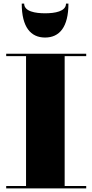

<svg xmlns="http://www.w3.org/2000/svg" viewBox="-20 -1049 514 1069"><path d="M114.5 -1029H101C101 -898 151 -840 231 -840C311 -840 361 -898 361 -1029H347.5C347.5 -985 285 -975 231 -975C177 -975 114.5 -985 114.5 -1029ZM14.5 -13.5V0H460V-13.5H340V-736.5H460V-750H14.5V-736.5H125V-13.5Z"/></svg>

Font: Bodoni* 16pt Fatface
Style: Regular
Weight: 900
Version: Version 2.3